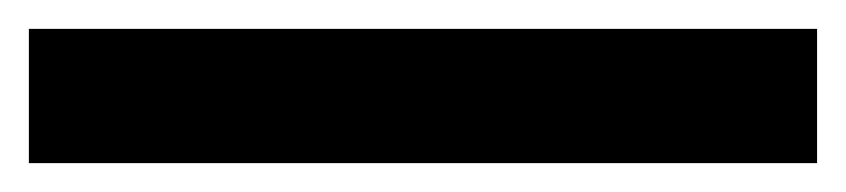

<svg xmlns="http://www.w3.org/2000/svg" viewBox="-20 4 586 133"><path d="M0 117V24H546V117Z"/></svg>

Font: Maven Pro ExtraBold
Style: Regular
Weight: 800
Designer: Joe Prince
Foundry: Joe Prince
Version: Version 2.100